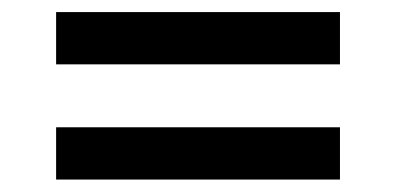

<svg xmlns="http://www.w3.org/2000/svg" viewBox="-20 -465 640 310"><path d="M528.9 -445.5V-361.1H70.6V-445.5ZM528.9 -259.5V-175.1H70.6V-259.5Z"/></svg>

Font: BioRhyme ExtraBold
Style: Regular
Weight: 800
Designer: Aoife Mooney
Foundry: Aoife Mooney Type
Version: Version 1.600;gftools[0.9.33]